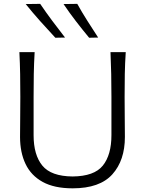

<svg xmlns="http://www.w3.org/2000/svg" viewBox="-20 -990 771 1020"><path d="M366 10.5Q268.5 10.5 206.8 -23.5Q145 -57.5 115.8 -118.8Q86.5 -180 86.5 -262.5Q86.5 -294.5 87.2 -353Q88 -411.5 88 -475Q88 -541 87 -597Q86 -653 83 -713H164Q160.5 -653 159.5 -597Q158.5 -541 158.5 -475V-271.5Q158.5 -167 205 -110.2Q251.5 -53.5 365.5 -52.5Q480.5 -53.5 526.2 -110.2Q572 -167 572 -272.5V-475Q572 -541 570.8 -597Q569.5 -653 567 -713H648Q644 -653 643 -597Q642 -541 642 -475Q642 -411.5 642.8 -352.8Q643.5 -294 643.5 -262.5Q643.5 -138 576.8 -63.8Q510 10.5 366 10.5ZM274 -789.5Q233 -833.5 193.2 -878Q153.5 -922.5 116.5 -968.5L193.5 -969.5Q224 -924.5 257.2 -880Q290.5 -835.5 325.5 -790.5ZM453.5 -789.5Q417 -833.5 382.8 -878Q348.5 -922.5 317.5 -968.5L390.5 -969.5Q415.5 -924.5 443.8 -880Q472 -835.5 501.5 -790.5Z"/></svg>

Font: Commissioner Flair Light
Style: Regular
Weight: 300
Designer: Kostas Bartsokas
Foundry: Kostas Bartsokas
Version: Version 1.000; ttfautohint (v1.8.3)